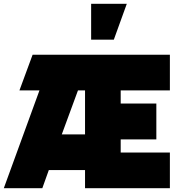

<svg xmlns="http://www.w3.org/2000/svg" viewBox="-20 -987 976 1007"><path d="M187 -513H82L151 -700H871V-513H613V-444H800V-256H613V-187H871V0H426V-95H236L202 0H0ZM458 -967H645L577 -779H458ZM304 -282H426V-513H389Z"/></svg>

Font: Clickuper
Style: Bold
Weight: 700
Designer: Denis Ignatov
Foundry: Denis Ignatov
Version: Version 1.10 April 16, 2021